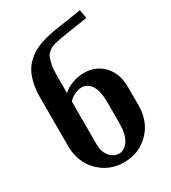

<svg xmlns="http://www.w3.org/2000/svg" viewBox="-186 -844 842 948"><g transform="rotate(-30 235.0 -370.0)"><path d="M38.1 -200.2V-475.1Q38.1 -517.1 45.7 -551.3Q53.2 -585.4 65.7 -609.9Q78.1 -634.3 97.7 -653.3Q117.2 -672.4 137 -684.3Q156.7 -696.3 183.8 -705.6Q210.9 -714.8 233.6 -719.7Q256.3 -724.6 286.1 -729L423.8 -750L432.1 -701.2L295.9 -680.2Q273.9 -676.8 262.2 -674.6Q250.5 -672.4 234.6 -668Q218.8 -663.6 211.2 -658.7Q203.6 -653.8 193.8 -645.3Q184.1 -636.7 179.9 -625.5Q175.8 -614.3 171.4 -598.1Q167 -582 165.5 -561.5Q164.1 -541 164.1 -514.2V-426.8Q182.6 -446.8 217 -459.5Q251.5 -472.2 286.1 -472.2Q353 -472.2 396.5 -426Q439.9 -379.9 439.9 -301.8V-200.2Q439.9 -106.9 382.1 -48.6Q324.2 9.8 238.8 9.8Q153.8 9.8 95.9 -48.8Q38.1 -107.4 38.1 -200.2ZM164.1 -379.9V-131.8Q164.1 -92.3 186.5 -66.2Q209 -40 238.8 -40Q270 -40 292 -73.2Q314 -106.4 314 -171.9V-287.1Q314 -353.5 293.2 -384.8Q272.5 -416 240.2 -416Q221.2 -416 200 -406Q178.7 -396 164.1 -379.9Z"/></g></svg>

Font: Moniqa Black Paragraph
Style: Regular
Weight: 900
Designer: Rajesh Rajput
Foundry: Rajesh Rajput
Version: Version 1.000